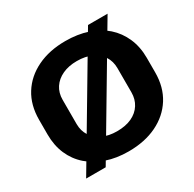

<svg xmlns="http://www.w3.org/2000/svg" viewBox="-168 -931 1142 1131"><g transform="rotate(-30 403.0 -365.0)"><path d="M403 11Q321 11 254 -12Q187 -35 138.5 -77.5Q90 -120 64 -180Q38 -240 38 -315V-414Q38 -514 83.5 -586.5Q129 -659 211.5 -699Q294 -739 403 -739Q486 -739 553.5 -716.5Q621 -694 669 -651.5Q717 -609 743.5 -548.5Q770 -488 770 -414V-315Q770 -215 724 -142Q678 -69 595.5 -29Q513 11 403 11ZM403 -126Q462 -126 503.5 -145.5Q545 -165 567.5 -200.5Q590 -236 590 -282V-447Q590 -494 567 -529Q544 -564 502.5 -583.5Q461 -603 403 -603Q347 -603 305 -583.5Q263 -564 240 -529Q217 -494 217 -447V-282Q217 -236 240 -200.5Q263 -165 305 -145.5Q347 -126 403 -126ZM105 24 567 -754H700L238 24Z"/></g></svg>

Font: Hubot Sans Condensed ExtraLight
Style: Bold
Weight: 700
Version: Version 2.000